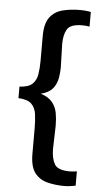

<svg xmlns="http://www.w3.org/2000/svg" viewBox="-56 -773 452 880"><g transform="rotate(5 169.5 -333.0)"><path d="M326 66Q326 66 308 69Q290 72 276 72Q232 72 195.5 62.5Q159 53 137.5 24.5Q116 -4 116 -62V-178Q116 -215 112 -244.5Q108 -274 90 -291.5Q72 -309 30 -311V-364Q71 -366 89 -383Q107 -400 111.5 -428Q116 -456 116 -490V-604Q116 -662 137.5 -690.5Q159 -719 195.5 -728.5Q232 -738 276 -738Q291 -738 305 -736.5Q319 -735 326 -733V-666Q310 -669 293 -669Q238 -669 223 -643.5Q208 -618 208 -576L211 -471Q211 -441 205.5 -414.5Q200 -388 183 -368.5Q166 -349 130 -340Q166 -329 183.5 -307.5Q201 -286 206 -258.5Q211 -231 211 -200L208 -93Q208 -50 223 -23.5Q238 3 293 3Q308 3 326 0Z"/></g></svg>

Font: Epunda Sans SemiBold
Style: Regular
Weight: 600
Designer: Simon Atzbach
Foundry: typofactur
Version: Version 2.204; ttfautohint (v1.8.4.7-5d5b)